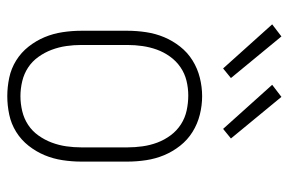

<svg xmlns="http://www.w3.org/2000/svg" viewBox="-156 -648 811 540"><g transform="rotate(90 250.0 -377.5)"><path d="M250 8Q224 8 198 2.5Q172 -3 149.5 -17Q127 -31 110.5 -52Q94 -73 84 -97Q74 -121 70 -147.5Q66 -174 66 -200V-330Q66 -356 70 -382.5Q74 -409 84 -433Q94 -457 110.5 -478Q127 -499 149.5 -513Q172 -527 198 -533.5Q224 -540 250 -540Q276 -540 302 -533.5Q328 -527 350.5 -513Q373 -499 389.5 -478Q406 -457 416 -433Q426 -409 430 -382.5Q434 -356 434 -330V-200Q434 -174 430 -147.5Q426 -121 416 -97Q406 -73 389.5 -52Q373 -31 350.5 -17Q328 -3 302 2.5Q276 8 250 8ZM250 -29Q271 -29 292 -34Q313 -39 330.5 -50.5Q348 -62 360.5 -79.5Q373 -97 380.5 -117Q388 -137 391 -158Q394 -179 394 -200V-330Q394 -351 391 -372.5Q388 -394 380.5 -414Q373 -434 360 -451.5Q347 -469 329 -480.5Q311 -492 290 -496.5Q269 -501 248 -501Q227 -501 206.5 -496Q186 -491 168.5 -479Q151 -467 138.5 -449.5Q126 -432 119 -412.5Q112 -393 109 -372Q106 -351 106 -330V-200Q106 -179 109 -158Q112 -137 119.5 -117Q127 -97 139.5 -79.5Q152 -62 169.5 -50.5Q187 -39 208 -34Q229 -29 250 -29ZM342 -599 218 -737 252 -763 369 -621ZM172 -599 48 -737 82 -763 199 -621Z"/></g></svg>

Font: Iosevka Slab Extralight
Style: Regular
Weight: 200
Monospace: yes
Designer: Belleve Invis
Foundry: Belleve Invis
Version: Version 11.1.1; ttfautohint (v1.8.3)